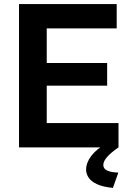

<svg xmlns="http://www.w3.org/2000/svg" viewBox="-20 -730 641 951"><path d="M567 -120.6V0H74.2V-710H558V-589.4H211.5V-418H510.7V-305.6H211.5V-120.6ZM406.5 110.6Q406.5 76.3 431.8 42.6Q457 8.9 508.6 -20.7H550.2L567 0Q529.2 26 510.4 47.6Q491.7 69.2 491.7 87.3Q491.7 105.5 510.9 114.7Q530.1 123.8 566.1 124.9L539.3 200.7Q489.4 195.8 460.1 182.1Q430.8 168.5 418.7 149.4Q406.5 130.3 406.5 110.6Z"/></svg>

Font: Raleway Thin
Style: Regular
Weight: 100
Designer: Matt McInerney, Pablo Impallari, Rodrigo Fuenzalida
Foundry: Matt McInerney, Pablo Impallari, Rodrigo Fuenzalida
Version: Version 4.026